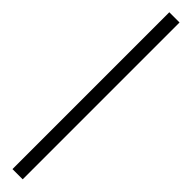

<svg xmlns="http://www.w3.org/2000/svg" viewBox="31 -1088 438 438"><g transform="rotate(-45 250.0 -869.5)"><path d="M503 -853H-3V-886H503Z"/></g></svg>

Font: Noto Sans Telugu UI ExtraLight
Style: Regular
Weight: 200
Designer: Jelle Bosma - Monotype Design Team
Foundry: Monotype Imaging Inc.
Version: Version 2.005; ttfautohint (v1.8.4.7-5d5b)